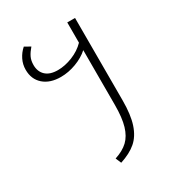

<svg xmlns="http://www.w3.org/2000/svg" viewBox="-183 -674 899 984"><g transform="rotate(-30 266.5 -182.5)"><path d="M410 -561V-74Q410 12 392 66Q374 120 338.5 150.5Q303 181 244 200L230 167Q279 151 307.5 124Q336 97 350 50Q364 3 364 -73V-397Q333 -369 287.5 -352Q242 -335 197 -335Q133 -335 95.5 -368Q58 -401 58 -457Q58 -489 72 -517Q86 -545 109 -565L143 -546Q124 -524 114.5 -504.5Q105 -485 105 -458Q105 -419 129.5 -396Q154 -373 201 -373Q243 -373 288 -391Q333 -409 364 -441V-561Z"/></g></svg>

Font: FiraGO ExtraLight
Style: Regular
Weight: 200
Designer: bBox Type
Foundry: bBox Type GmbH
Version: Version 1.001